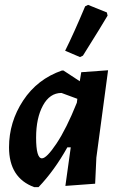

<svg xmlns="http://www.w3.org/2000/svg" viewBox="-20 -758 493 787"><path d="M329 -732 341 -738 418 -707 421 -694Q399 -656 320 -530L308 -524L247 -550Q282 -620 329 -732ZM120 9Q17 -29 17 -154Q17 -258 75 -346Q133 -434 234 -469H240L307 -425L313 -462L423 -470L375 -112L370 -5L248 4L270 -154H256Q203 -59 138 9ZM128 -194Q128 -109 152 -109Q171 -109 211.5 -169.5Q252 -230 295 -337L297 -353L232 -377Q184 -377 156 -325.5Q128 -274 128 -194Z"/></svg>

Font: Alegreya Sans SC
Style: Bold Italic
Weight: 700
Italic angle: -7°
Designer: Juan Pablo del Peral
Foundry: Huerta Tipografica
Version: Version 2.007